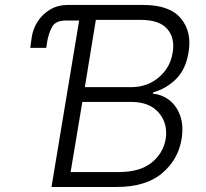

<svg xmlns="http://www.w3.org/2000/svg" viewBox="-20 -747 822 767"><path d="M185.7 0 296.2 -665.1H243.3Q201.7 -665.1 187.7 -638.8Q173.7 -612.6 168 -578.1L164.8 -555.8H100.9L106.5 -596.6Q111.2 -630.7 130.1 -660.5Q149.1 -690.3 180.2 -708.8Q211.3 -727.3 251.8 -727.3H551.8Q658.4 -727.3 702.9 -673.1Q747.5 -619 733 -536.9Q721.9 -468.8 682.2 -430.2Q642.4 -391.7 592 -378.2L590.9 -372.5Q625.7 -370 655.2 -347.8Q684.7 -325.6 699.4 -285.9Q714.1 -246.1 705.3 -190.7Q691.4 -108.3 626.6 -54.2Q561.8 0 444.6 0ZM262.1 -59.7H454.5Q538.7 -59.7 585.2 -96.9Q631.7 -134.2 641.7 -190.7Q651.6 -253.2 614.5 -296.5Q577.4 -339.8 504.3 -339.8H308.9ZM318.9 -398.8H503.9Q568.2 -398.8 614.3 -437.9Q660.5 -476.9 669.7 -536.9Q679.7 -594.8 648.3 -631.2Q616.8 -667.6 541.9 -667.6H362.9Z"/></svg>

Font: Inter UI Light
Style: Italic
Weight: 300
Italic angle: 9.39999°
Designer: Rasmus Andersson
Foundry: rsms
Version: 3.2;8d6f07862